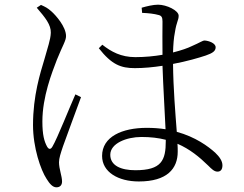

<svg xmlns="http://www.w3.org/2000/svg" viewBox="-20 -767 1040 820"><path d="M137 -734C174 -691 198 -661 197 -627C196 -597 183 -563 170 -515C152 -455 121 -359 121 -233C121 -136 154 -41 179 -3C192 18 205 33 221 33C237 33 245 23 245 8C245 -15 232 -45 232 -74C232 -91 239 -112 249 -142C262 -179 307 -300 326 -352L302 -364C279 -313 224 -174 204 -141C196 -127 188 -129 181 -141C169 -163 161 -191 161 -248C161 -354 202 -457 223 -512C248 -574 262 -593 262 -613C262 -653 218 -702 200 -718C183 -733 175 -737 155 -746ZM688 -165C688 -82 670 -40 558 -40C496 -40 451 -60 451 -106C451 -155 521 -182 584 -182C623 -182 657 -178 688 -170ZM587 -712C615 -711 639 -708 657 -703C670 -700 674 -693 674 -675C674 -647 673 -581 674 -533C639 -527 599 -523 558 -523C497 -523 455 -546 417 -576L402 -561C457 -491 496 -476 556 -476C594 -476 635 -480 674 -486C677 -395 684 -286 687 -215C662 -219 636 -221 607 -221C501 -221 416 -183 416 -101C416 -32 485 8 573 8C694 8 739 -47 739 -119C739 -129 739 -140 738 -153C791 -130 831 -97 869 -60C884 -45 895 -34 909 -34C923 -34 930 -44 930 -61C930 -79 918 -97 899 -115C869 -142 815 -182 735 -204C729 -283 720 -390 719 -494C778 -505 829 -520 859 -530C888 -540 901 -549 901 -565C901 -583 871 -593 854 -594C845 -594 834 -585 799 -570C783 -562 755 -552 719 -543C720 -576 722 -605 727 -629C734 -675 743 -680 743 -700C743 -722 692 -747 655 -747C634 -747 605 -740 585 -734Z"/></svg>

Font: Noto Serif CJK JP Light
Style: Regular
Weight: 300
Designer: Ryoko NISHIZUKA 西塚涼子 (kana & ideographs); Frank Grießhammer (Latin, Greek & Cyrillic); Wenlong ZHANG 张文龙 (bopomofo); San
Foundry: Adobe Systems Incorporated
Version: Version 1.001;PS 1.001;hotconv 16.6.54;makeotf.lib2.5.65590